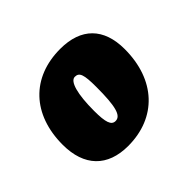

<svg xmlns="http://www.w3.org/2000/svg" viewBox="-93 -760 549 549"><g transform="rotate(-45 181.0 -486.0)"><path d="M145 -319C260 -319 334 -398 334 -522C334 -607 288 -653 204 -653C88 -653 15 -576 15 -454C15 -367 62 -319 145 -319ZM170 -395C153 -395 147 -413 147 -459C147 -526 158 -567 177 -567C195 -567 200 -553 200 -503C200 -425 192 -395 170 -395Z"/></g></svg>

Font: Alegreya SC Black
Style: Italic
Weight: 900
Italic angle: -7°
Designer: Juan Pablo del Peral
Foundry: Huerta Tipografica
Version: Version 2.007;PS 002.007;hotconv 1.0.88;makeotf.lib2.5.64775